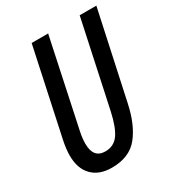

<svg xmlns="http://www.w3.org/2000/svg" viewBox="-174 -821 860 938"><g transform="rotate(-30 256.0 -352.0)"><path d="M183 10Q112 10 72.5 -30.5Q33 -71 33 -144Q33 -162 35.5 -183.5Q38 -205 43 -228L147 -714H240L136 -224Q128 -187 128 -156Q128 -75 195 -75Q243 -75 270 -112.5Q297 -150 315 -233L418 -714H512L406 -223Q383 -115 332.5 -52.5Q282 10 183 10Z"/></g></svg>

Font: Noto Sans ExtraCondensed Medium
Style: Italic
Weight: 500
Width: 2
Italic angle: -12°
Designer: Monotype Design Team
Foundry: Monotype Imaging Inc.
Version: Version 2.013; ttfautohint (v1.8.4.7-5d5b)